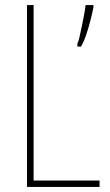

<svg xmlns="http://www.w3.org/2000/svg" viewBox="-20 -734 431 754"><path d="M86 0V-714H112V-25H371V0ZM347 -705Q343 -685 335.5 -655.5Q328 -626 318.5 -597.5Q309 -569 298 -551H284V-563Q288 -570 292.5 -590Q297 -610 302 -634Q307 -658 311 -680Q315 -702 316 -714H347Z"/></svg>

Font: Noto Sans Tamil Condensed Thin
Style: Regular
Weight: 100
Width: 3
Designer: Jelle Bosma - Monotype Design Team
Foundry: Monotype Imaging Inc.
Version: Version 2.004; ttfautohint (v1.8.4.7-5d5b)